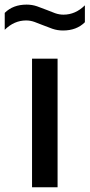

<svg xmlns="http://www.w3.org/2000/svg" viewBox="-59 -792 379 812"><path d="M76.5 0V-544H184.5V0ZM207.5 -663Q184 -663 163 -670.2Q142 -677.5 122.5 -685.5Q104.5 -693 87 -699.2Q69.5 -705.5 51.5 -705.5Q1 -705.5 -39 -666V-737.5Q-4 -772.5 53.5 -772.5Q77 -772.5 98 -765.2Q119 -758 138.5 -750Q156.5 -742.5 174 -736.2Q191.5 -730 209.5 -730Q260 -730 300 -769.5V-698Q265 -663 207.5 -663Z"/></svg>

Font: Encode Sans SemiExpanded SemiExpanded Medium
Style: Regular
Weight: 500
Width: 6
Designer: Multiple Designers
Foundry: Impallari Type
Version: Version 3.000; ttfautohint (v1.8.3) -l 8 -r 50 -G 200 -x 14 